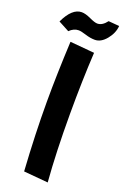

<svg xmlns="http://www.w3.org/2000/svg" viewBox="-170 -924 648 1000"><g transform="rotate(20 154.0 -424.0)"><path d="M98 -704 233 -692Q224 -534 224 -351Q224 -138 237 25L102 13Q89 -191 89 -368Q89 -520 98 -704ZM248 -873 308 -868Q305 -828 276 -792.5Q247 -757 213 -757Q188 -757 160 -766Q132 -775 118 -775Q91 -775 68 -752L8 -784Q48 -869 101 -869Q122 -869 152 -855Q182 -841 196 -841Q224 -841 248 -873Z"/></g></svg>

Font: Boogaloo
Style: Regular
Weight: 400
Designer: John Vargas Beltran
Foundry: John Vargas Beltran
Version: Version 1.001